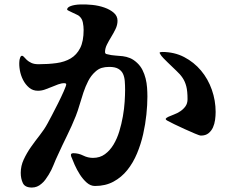

<svg xmlns="http://www.w3.org/2000/svg" viewBox="-20 -807 1040 861"><path d="M79 -557Q83 -557 88 -551Q93 -545 100.5 -538Q108 -531 120.5 -525Q133 -519 153 -519Q196 -519 233 -524Q270 -529 297 -545Q324 -561 339.5 -591.5Q355 -622 355 -673Q355 -689 351.5 -706.5Q348 -724 335 -735Q332 -738 323 -742Q314 -746 305 -750.5Q296 -755 288.5 -758.5Q281 -762 281 -764Q281 -774 297.5 -780Q314 -786 339.5 -787Q365 -788 394 -785Q423 -782 448.5 -773Q474 -764 490.5 -749.5Q507 -735 507 -714Q507 -695 498 -676.5Q489 -658 478.5 -641Q468 -624 459.5 -607Q451 -590 451 -574Q451 -565 460 -564Q479 -559 496.5 -558Q514 -557 530.5 -555Q547 -553 563 -546.5Q579 -540 595 -525Q610 -511 619 -493Q628 -475 633 -455Q638 -435 639.5 -414Q641 -393 641 -374Q641 -337 636.5 -293.5Q632 -250 622 -205.5Q612 -161 594.5 -119Q577 -77 551 -44.5Q525 -12 489 7.5Q453 27 406 27Q386 27 369 12Q352 -3 338.5 -24Q325 -45 315 -67.5Q305 -90 299 -106Q298 -108 298 -112Q298 -117 301.5 -118.5Q305 -120 309 -120Q332 -120 353 -109.5Q374 -99 397 -99Q428 -99 450.5 -115.5Q473 -132 489 -158.5Q505 -185 515 -218Q525 -251 531 -285Q537 -319 539 -350.5Q541 -382 541 -404Q541 -425 539.5 -443.5Q538 -462 531.5 -476Q525 -490 510.5 -498.5Q496 -507 470 -507Q451 -507 436 -502.5Q421 -498 407 -485Q388 -468 375.5 -443.5Q363 -419 354 -392Q345 -365 337 -337.5Q329 -310 320 -287Q302 -242 281 -199.5Q260 -157 240 -113Q229 -90 220 -67Q211 -44 198 -23Q191 -12 183.5 -1.5Q176 9 166 17Q147 34 123 34Q92 34 82.5 14Q73 -6 73 -32Q73 -63 86.5 -92Q100 -121 119 -148Q138 -175 158.5 -201Q179 -227 193 -253Q198 -262 212 -288.5Q226 -315 240.5 -344Q255 -373 266 -398Q277 -423 277 -429Q277 -432 274 -433Q271 -434 269 -434Q255 -434 240.5 -428.5Q226 -423 211.5 -417Q197 -411 181.5 -405.5Q166 -400 150 -400Q127 -400 110.5 -414Q94 -428 83.5 -448.5Q73 -469 69 -492Q65 -515 67 -534Q67 -538 70 -547.5Q73 -557 79 -557ZM881 -199Q875 -199 854 -208Q833 -217 808.5 -228Q784 -239 761.5 -250Q739 -261 732 -265Q721 -271 723.5 -275Q726 -279 735.5 -283.5Q745 -288 760 -293.5Q775 -299 788.5 -308Q802 -317 811.5 -330Q821 -343 821 -362Q821 -398 815.5 -419.5Q810 -441 799 -457.5Q788 -474 771 -489.5Q754 -505 732 -527Q723 -536 713 -546Q703 -556 697 -567Q694 -572 699 -573Q704 -574 707 -574Q762 -574 806 -551Q850 -528 881.5 -490.5Q913 -453 930 -404.5Q947 -356 947 -305Q947 -288 944.5 -269.5Q942 -251 935 -235.5Q928 -220 915 -209.5Q902 -199 881 -199Z"/></svg>

Font: SoukouMincho
Style: Regular
Weight: 400
Designer: Dr. Ken Lunde (project architect, glyph set definition & overall production); Masataka HATTORI  (production & ideograph 
Foundry: Adobe Systems Incorporated
Version: Version 1.00